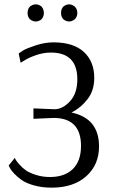

<svg xmlns="http://www.w3.org/2000/svg" viewBox="-20 -854 523 884"><path d="M145 -755Q131 -755 118 -765Q107 -776 107 -794Q107 -813 118 -824Q131 -834 145 -834Q158 -834 171 -824Q182 -811 182 -794Q182 -778 171 -765Q158 -755 145 -755ZM272 -765Q261 -776 261 -794Q261 -813 272 -824Q285 -834 298 -834Q311 -834 324 -824Q336 -812 336 -794Q336 -777 324 -765Q311 -755 298 -755Q285 -755 272 -765ZM218 10Q173 10 136 -0.5Q99 -11 78.5 -26Q58 -41 44 -56Q30 -71 25 -82L20 -92L48 -127Q50 -123 53 -117.5Q56 -112 69.5 -96.5Q83 -81 99.5 -69.5Q116 -58 146 -48.5Q176 -39 210 -39Q278 -39 315.5 -76Q353 -113 353 -182Q353 -311 227 -311L134 -307V-355L232 -351Q270 -352 303 -388.5Q336 -425 336 -489Q336 -612 214 -612Q180 -612 145.5 -600Q111 -588 93 -576L75 -565L66 -608Q74 -614 88 -622.5Q102 -631 144 -645Q186 -659 226 -659Q318 -659 366 -615Q414 -571 414 -495Q414 -438 383.5 -398Q353 -358 309 -336Q436 -309 436 -180Q436 -95 377 -42.5Q318 10 218 10Z"/></svg>

Font: Arsenal
Style: Regular
Weight: 400
Designer: Andrij Shevchenko
Foundry: Stairsfor
Version: Version 2.001;PS 002.001;hotconv 1.0.88;makeotf.lib2.5.64775